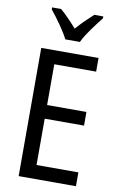

<svg xmlns="http://www.w3.org/2000/svg" viewBox="-102 -998 651 1053"><g transform="rotate(10 224.0 -471.5)"><path d="M202 -783H283C304 -829 353 -892 385 -932V-943H335C301 -912 277 -889 242 -850C211 -885 178 -920 150 -943H100V-932C136 -888 179 -828 202 -783ZM399 0V-77H166V-335H385V-411H166V-638H399V-714H80V0Z"/></g></svg>

Font: Noto Sans Sinhala UI Condensed
Style: Regular
Weight: 400
Width: 3
Designer: Jelle Bosma - Monotype Design Team
Foundry: Monotype Imaging Inc.
Version: Version 2.006